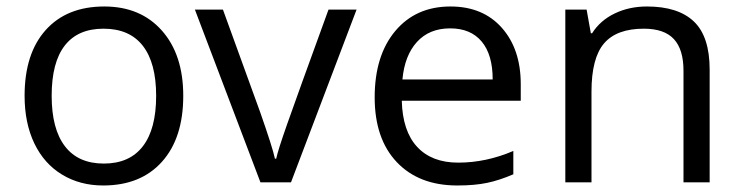

<svg xmlns="http://www.w3.org/2000/svg" viewBox="-20 -565 2300 595"><path d="M547.9 -268.1Q547.9 -137.2 481.9 -63.7Q416 9.8 299.8 9.8Q228 9.8 172.4 -23.9Q116.7 -57.6 86.4 -120.6Q56.2 -183.6 56.2 -268.1Q56.2 -398.9 121.6 -471.9Q187 -544.9 303.2 -544.9Q415.5 -544.9 481.7 -470.2Q547.9 -395.5 547.9 -268.1ZM140.1 -268.1Q140.1 -165.5 181.2 -111.8Q222.2 -58.1 301.8 -58.1Q381.3 -58.1 422.6 -111.6Q463.9 -165 463.9 -268.1Q463.9 -370.1 422.6 -423.1Q381.3 -476.1 300.8 -476.1Q221.2 -476.1 180.7 -423.8Q140.1 -371.6 140.1 -268.1Z M787.1 0 584 -535.2H670.9L786.1 -217.8Q825.2 -106.4 832 -73.2H835.9Q841.3 -99.1 869.9 -180.4Q898.4 -261.7 998 -535.2H1085L881.8 0Z M1397 9.8Q1278.3 9.8 1209.7 -62.5Q1141.1 -134.8 1141.1 -263.2Q1141.1 -392.6 1204.8 -468.8Q1268.6 -544.9 1376 -544.9Q1476.6 -544.9 1535.2 -478.8Q1593.8 -412.6 1593.8 -304.2V-252.9H1225.1Q1227.5 -158.7 1272.7 -109.9Q1317.9 -61 1399.9 -61Q1486.3 -61 1570.8 -97.2V-24.9Q1527.8 -6.3 1489.5 1.7Q1451.2 9.8 1397 9.8ZM1375 -477.1Q1310.5 -477.1 1272.2 -435.1Q1233.9 -393.1 1227.1 -318.8H1506.8Q1506.8 -395.5 1472.7 -436.3Q1438.5 -477.1 1375 -477.1Z M2098.1 0V-346.2Q2098.1 -411.6 2068.4 -443.8Q2038.6 -476.1 1975.1 -476.1Q1891.1 -476.1 1852.1 -430.7Q1813 -385.3 1813 -280.8V0H1731.9V-535.2H1797.9L1811 -461.9H1814.9Q1839.8 -501.5 1884.8 -523.2Q1929.7 -544.9 1984.9 -544.9Q2081.5 -544.9 2130.4 -498.3Q2179.2 -451.7 2179.2 -349.1V0Z"/></svg>

Font: f0_31487 
Style: Regular
Weight: 400
Foundry: Ascender Corporation
Version: Version 1.10